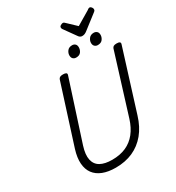

<svg xmlns="http://www.w3.org/2000/svg" viewBox="-329 -1675 1739 1892"><g transform="rotate(-30 540.5 -729.5)"><path d="M424 19Q339 19 278 -5Q217 -29 183 -75Q149 -121 144 -188.5Q139 -256 166 -343L379 -1011Q384 -1025 395.5 -1031.5Q407 -1038 431 -1038Q454 -1038 465 -1031Q476 -1024 471 -1008L252 -332Q223 -241 236 -181.5Q249 -122 299 -94Q349 -66 432 -66Q522 -66 589.5 -96Q657 -126 704.5 -185.5Q752 -245 779 -332L990 -1011Q995 -1025 1006.5 -1031.5Q1018 -1038 1041 -1038Q1089 -1038 1080 -1008L865 -321Q831 -209 768.5 -133.5Q706 -58 619.5 -19.5Q533 19 424 19ZM628 -1116Q607 -1116 593 -1129Q579 -1142 579 -1168Q579 -1194 597 -1218Q615 -1242 652 -1242Q672 -1242 686 -1229.5Q700 -1217 700 -1191Q700 -1163 683 -1139.5Q666 -1116 628 -1116ZM874 -1116Q854 -1116 839.5 -1129Q825 -1142 825 -1168Q825 -1194 843.5 -1218Q862 -1242 898 -1242Q918 -1242 932.5 -1229.5Q947 -1217 947 -1191Q947 -1164 929.5 -1140Q912 -1116 874 -1116ZM986 -1478Q998 -1478 1007.5 -1466Q1017 -1454 1017 -1443Q1017 -1433 1014 -1428Q1011 -1423 1006 -1419L843 -1293Q828 -1281 814.5 -1275.5Q801 -1270 785 -1270Q772 -1270 761.5 -1277Q751 -1284 743 -1297L650 -1427Q645 -1434 644 -1439.5Q643 -1445 643 -1449Q643 -1461 657.5 -1469.5Q672 -1478 682 -1478Q692 -1478 697 -1473Q702 -1468 709 -1462L804 -1372L957 -1463Q963 -1467 970.5 -1472.5Q978 -1478 986 -1478Z"/></g></svg>

Font: Playwrite IN
Style: Regular
Weight: 400
Designer: Veronika Burian, José Scaglione
Foundry: TypeTogether
Version: Version 1.002